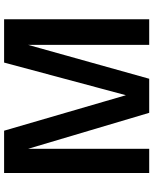

<svg xmlns="http://www.w3.org/2000/svg" viewBox="72 -802 730 913"><g transform="rotate(-90 436.5 -345.0)"><path d="M357 0 152 -690H272L473 0ZM71 0V-690H186V0ZM411 0 596 -690H712L519 0ZM680 0V-690H802V0Z"/></g></svg>

Font: Radio Canada Big Medium
Style: Regular
Weight: 500
Designer: Étienne Aubert Bonn
Foundry: Coppers and Brasses
Version: Version 1.001